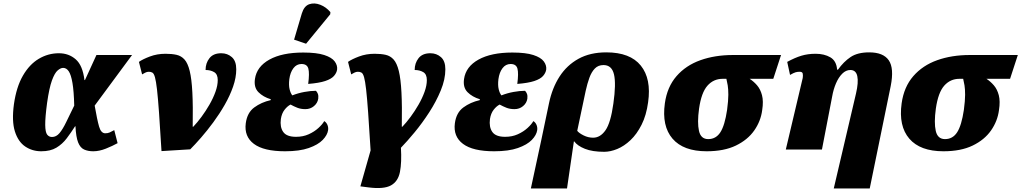

<svg xmlns="http://www.w3.org/2000/svg" viewBox="-20 -848 5793 1089"><path d="M214 10Q163 10 123 -17Q83 -44 64.5 -102.5Q46 -161 59 -257Q73 -355 110 -419Q147 -483 200 -514.5Q253 -546 314 -546Q370 -546 409.5 -511.5Q449 -477 459 -394H462L527 -536H729L517 -249Q531 -168 542 -130Q553 -92 577 -92Q591 -92 601.5 -96.5Q612 -101 628 -110L647 -36Q618 -20 580.5 -5Q543 10 509 10Q479 10 457 0Q435 -10 423 -40.5Q411 -71 408 -132H406Q383 -96 358.5 -63.5Q334 -31 300 -10.5Q266 10 214 10ZM275 -71Q299 -71 317.5 -93Q336 -115 355.5 -155.5Q375 -196 401 -249Q399 -331 391 -377.5Q383 -424 370 -443.5Q357 -463 338 -463Q324 -463 307 -448.5Q290 -434 274.5 -391.5Q259 -349 247 -264Q236 -181 236.5 -139.5Q237 -98 247.5 -84.5Q258 -71 275 -71Z M768 -497Q789 -512 830 -527.5Q871 -543 919 -543Q955 -543 981.5 -537Q1008 -531 1026.5 -510.5Q1045 -490 1056 -445.5Q1067 -401 1071 -324Q1075 -247 1073 -129H1076Q1099 -153 1123 -185.5Q1147 -218 1168 -254.5Q1189 -291 1202 -327Q1215 -363 1215 -394Q1215 -427 1194.5 -439Q1174 -451 1146 -451Q1146 -490 1168 -518Q1190 -546 1235 -546Q1270 -546 1295 -524Q1320 -502 1320 -455Q1320 -408 1302 -356.5Q1284 -305 1254.5 -253.5Q1225 -202 1190 -154.5Q1155 -107 1120.5 -67.5Q1086 -28 1059 -1L896 9Q888 -124 882 -208.5Q876 -293 870.5 -340.5Q865 -388 859 -409.5Q853 -431 844.5 -436Q836 -441 824 -441Q814 -441 804 -436Q794 -431 786 -426Z M1597 10Q1476 10 1420 -32Q1364 -74 1374 -149Q1382 -209 1422 -238.5Q1462 -268 1515 -280L1516 -285Q1473 -298 1446 -325Q1419 -352 1426 -400Q1436 -470 1508 -510Q1580 -550 1700 -550Q1776 -550 1819 -536Q1862 -522 1878.5 -499.5Q1895 -477 1892 -453Q1889 -434 1874 -417Q1859 -400 1824.5 -388.5Q1790 -377 1728 -372Q1736 -432 1729 -458.5Q1722 -485 1690 -485Q1662 -485 1644 -461Q1626 -437 1621 -399Q1617 -365 1622.5 -342Q1628 -319 1638 -307Q1671 -320 1706.5 -326.5Q1742 -333 1772 -333Q1779 -326 1783 -315.5Q1787 -305 1785 -288Q1781 -263 1760.5 -246Q1740 -229 1712 -229Q1686 -229 1666 -237Q1646 -245 1628 -255Q1610 -246 1594 -225.5Q1578 -205 1573 -173Q1567 -127 1586.5 -99.5Q1606 -72 1659 -72Q1699 -72 1731 -86.5Q1763 -101 1786 -122Q1809 -143 1819 -161Q1830 -155 1836.5 -141Q1843 -127 1841 -110Q1837 -82 1810.5 -54.5Q1784 -27 1731.5 -8.5Q1679 10 1597 10ZM1716 -600 1648 -623 1692 -772Q1705 -814 1734 -824Q1763 -834 1796.5 -821Q1830 -808 1854 -779L1853 -767Z M2071 215 2024 209 2082 5Q2074 -126 2068 -210Q2062 -294 2056.5 -341.5Q2051 -389 2045 -410Q2039 -431 2030.5 -436Q2022 -441 2010 -441Q2000 -441 1990 -436Q1980 -431 1972 -426L1954 -497Q1975 -512 2016 -527.5Q2057 -543 2105 -543Q2141 -543 2167.5 -537Q2194 -531 2212.5 -510.5Q2231 -490 2242 -445.5Q2253 -401 2257 -324Q2261 -247 2259 -129H2262Q2285 -153 2309 -185.5Q2333 -218 2354 -254.5Q2375 -291 2388 -327Q2401 -363 2401 -394Q2401 -427 2380.5 -439Q2360 -451 2332 -451Q2332 -490 2354 -518Q2376 -546 2421 -546Q2456 -546 2481 -524Q2506 -502 2506 -455Q2506 -398 2480 -335Q2454 -272 2414.5 -211Q2375 -150 2332 -98Q2289 -46 2254 -10Q2259 73 2248.5 127Q2238 181 2197.5 203.5Q2157 226 2071 215Z M2783 10Q2662 10 2606 -32Q2550 -74 2560 -149Q2568 -209 2608 -238.5Q2648 -268 2701 -280L2702 -285Q2659 -298 2632 -325Q2605 -352 2612 -400Q2622 -470 2694 -510Q2766 -550 2886 -550Q2962 -550 3005 -536Q3048 -522 3064.5 -499.5Q3081 -477 3078 -453Q3075 -434 3060 -417Q3045 -400 3010.5 -388.5Q2976 -377 2914 -372Q2922 -432 2915 -458.5Q2908 -485 2876 -485Q2848 -485 2830 -461Q2812 -437 2807 -399Q2803 -365 2808.5 -342Q2814 -319 2824 -307Q2857 -320 2892.5 -326.5Q2928 -333 2958 -333Q2965 -326 2969 -315.5Q2973 -305 2971 -288Q2967 -263 2946.5 -246Q2926 -229 2898 -229Q2872 -229 2852 -237Q2832 -245 2814 -255Q2796 -246 2780 -225.5Q2764 -205 2759 -173Q2753 -127 2772.5 -99.5Q2792 -72 2845 -72Q2885 -72 2917 -86.5Q2949 -101 2972 -122Q2995 -143 3005 -161Q3016 -155 3022.5 -141Q3029 -127 3027 -110Q3023 -82 2996.5 -54.5Q2970 -27 2917.5 -8.5Q2865 10 2783 10Z M3094 -263Q3112 -349 3153.5 -413.5Q3195 -478 3261 -514.5Q3327 -551 3419 -551Q3554 -551 3614.5 -476Q3675 -401 3656 -268Q3646 -194 3619 -140.5Q3592 -87 3556 -53Q3520 -19 3481 -3Q3442 13 3407 13Q3340 13 3297.5 -4Q3255 -21 3237 -46H3235L3196 221H2991L3050 -53ZM3344 -67Q3385 -67 3414.5 -109.5Q3444 -152 3459 -261Q3475 -373 3462.5 -426Q3450 -479 3403 -479Q3373 -479 3354 -459.5Q3335 -440 3323 -407Q3311 -374 3302 -333L3254 -106Q3264 -93 3290 -80Q3316 -67 3344 -67Z M3988 10Q3856 10 3794.5 -61.5Q3733 -133 3751 -262Q3764 -355 3817 -416Q3870 -477 3952.5 -506.5Q4035 -536 4138 -536H4410L4366 -401H4232Q4255 -386 4274 -364Q4293 -342 4302 -308Q4311 -274 4303 -223Q4295 -161 4258 -108Q4221 -55 4154 -22.5Q4087 10 3988 10ZM3997 -59Q4041 -59 4066 -98Q4091 -137 4104 -225Q4111 -278 4111 -310.5Q4111 -343 4107.5 -364Q4104 -385 4100 -401H4079Q4027 -401 3992.5 -362Q3958 -323 3945 -232Q3934 -152 3944.5 -105.5Q3955 -59 3997 -59Z M4709 221 4835 -317Q4850 -381 4842.5 -416Q4835 -451 4803 -451Q4778 -451 4757 -430Q4736 -409 4721.5 -375Q4707 -341 4700 -301L4642 0H4437L4533 -406Q4535 -420 4533 -430.5Q4531 -441 4515 -441Q4503 -441 4492.5 -438Q4482 -435 4461 -423L4445 -497Q4489 -521 4525.5 -532Q4562 -543 4606 -543Q4655 -543 4689.5 -523Q4724 -503 4728 -453H4733Q4765 -498 4804.5 -524.5Q4844 -551 4910 -551Q4990 -551 5021 -506Q5052 -461 5032 -360L4913 221Z M5331 10Q5199 10 5137.5 -61.5Q5076 -133 5094 -262Q5107 -355 5160 -416Q5213 -477 5295.5 -506.5Q5378 -536 5481 -536H5753L5709 -401H5575Q5598 -386 5617 -364Q5636 -342 5645 -308Q5654 -274 5646 -223Q5638 -161 5601 -108Q5564 -55 5497 -22.5Q5430 10 5331 10ZM5340 -59Q5384 -59 5409 -98Q5434 -137 5447 -225Q5454 -278 5454 -310.5Q5454 -343 5450.5 -364Q5447 -385 5443 -401H5422Q5370 -401 5335.5 -362Q5301 -323 5288 -232Q5277 -152 5287.5 -105.5Q5298 -59 5340 -59Z"/></svg>

Font: Noto Serif Black
Style: Italic
Weight: 900
Italic angle: -12°
Designer: Monotype Design Team
Foundry: Monotype Imaging Inc.
Version: Version 2.013